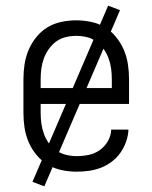

<svg xmlns="http://www.w3.org/2000/svg" viewBox="-20 -600 540 680"><path d="M251 8Q225 8 198.5 2.5Q172 -3 149.5 -16.5Q127 -30 109.5 -51Q92 -72 81.5 -96.5Q71 -121 67 -147Q63 -173 63 -200V-320Q63 -346 67 -372.5Q71 -399 81.5 -423.5Q92 -448 109 -469Q126 -490 148.5 -503.5Q171 -517 197.5 -522.5Q224 -528 250 -528Q276 -528 302.5 -522.5Q329 -517 351.5 -503.5Q374 -490 391 -469Q408 -448 418.5 -423.5Q429 -399 433 -372.5Q437 -346 437 -320V-232H124V-200Q124 -181 126.5 -162.5Q129 -144 135.5 -126Q142 -108 153 -92.5Q164 -77 180 -66.5Q196 -56 214.5 -51.5Q233 -47 251 -47Q273 -47 294.5 -51.5Q316 -56 333.5 -68.5Q351 -81 362 -100Q373 -119 374 -141H435Q434 -119 426.5 -98Q419 -77 406.5 -59Q394 -41 376 -27.5Q358 -14 337.5 -6Q317 2 295 5Q273 8 251 8ZM376 -288V-320Q376 -339 373.5 -357.5Q371 -376 364.5 -393.5Q358 -411 347 -426.5Q336 -442 321 -453Q306 -464 287.5 -468.5Q269 -473 250 -473Q231 -473 212.5 -468.5Q194 -464 179 -453Q164 -442 153 -426.5Q142 -411 135.5 -393.5Q129 -376 126.5 -357.5Q124 -339 124 -320V-288ZM137 60 95 44 363 -580 405 -564Z"/></svg>

Font: Iosevka Curly Slab Light
Style: Regular
Weight: 300
Monospace: yes
Designer: Belleve Invis
Foundry: Belleve Invis
Version: Version 22.1.2; ttfautohint (v1.8.4)